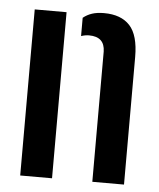

<svg xmlns="http://www.w3.org/2000/svg" viewBox="-47 -649 571 691"><g transform="rotate(5 238.0 -304.0)"><path d="M312 0V-470.5Q311 -524 254.5 -524Q241 -524 226 -519V-585Q240 -596.5 258 -602.5Q276 -608.5 301.5 -608.5Q363 -608.5 394.8 -574Q426.5 -539.5 426.5 -461V0ZM51.5 0V-600H166.5V0Z"/></g></svg>

Font: Big Shoulders Stencil Text
Style: Bold
Weight: 700
Designer: Patric King
Foundry: XO Type Co
Version: Version 1.000